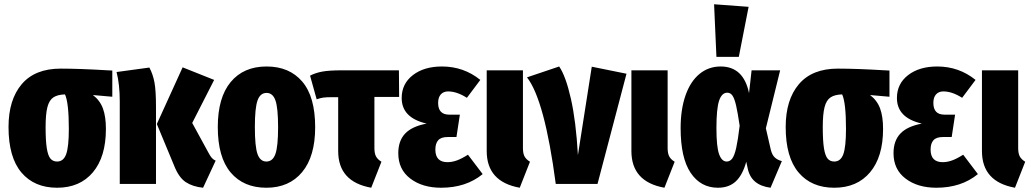

<svg xmlns="http://www.w3.org/2000/svg" viewBox="-20 -863 4839 901"><path d="M507 -409 416 -417Q449 -392 463 -354Q477 -316 477 -258Q477 -127 416 -54.5Q355 18 248 18Q141 18 80.5 -53.5Q20 -125 20 -267Q20 -395 82 -468Q144 -541 265 -541Q352 -541 486 -533L507 -532ZM303 -258Q303 -381 285 -420Q250 -419 230.5 -406Q211 -393 202.5 -360.5Q194 -328 194 -266Q194 -203 199.5 -168Q205 -133 216.5 -119Q228 -105 248 -105Q278 -105 290.5 -139.5Q303 -174 303 -258Z M882 -286 959 -145Q967 -130 974 -122Q981 -114 992 -109L933 18Q884 13 851.5 -8.5Q819 -30 797 -86L716 -281L837 -547L985 -488ZM712 -361V0H542V-388Q542 -467 527 -525L681 -546Q698 -514 705 -475.5Q712 -437 712 -361Z M1459 -266Q1459 -129 1398 -55.5Q1337 18 1230 18Q1123 18 1062.5 -53.5Q1002 -125 1002 -267Q1002 -405 1062.5 -478Q1123 -551 1231 -551Q1338 -551 1398.5 -480Q1459 -409 1459 -266ZM1176 -267Q1176 -175 1188.5 -140Q1201 -105 1230 -105Q1260 -105 1272.5 -140.5Q1285 -176 1285 -266Q1285 -357 1272.5 -392Q1260 -427 1231 -427Q1201 -427 1188.5 -391.5Q1176 -356 1176 -267Z M1770 -104 1722 18Q1567 -10 1567 -154V-407H1540Q1511 -407 1497 -405Q1483 -403 1466 -397L1435 -508Q1460 -521 1492 -527Q1524 -533 1584 -533H1852L1853 -408H1737V-168Q1737 -143 1744.5 -129Q1752 -115 1770 -104Z M2234 -488 2171 -404Q2124 -434 2083 -434Q2061 -434 2048.5 -420Q2036 -406 2036 -380Q2036 -325 2088 -325H2138L2122 -220H2081Q2050 -220 2036.5 -205Q2023 -190 2023 -161Q2023 -102 2080 -102Q2101 -102 2123.5 -110Q2146 -118 2176 -137L2245 -46Q2167 18 2050 18Q1962 18 1905.5 -25Q1849 -68 1849 -144Q1849 -202 1881 -236Q1913 -270 1982 -283Q1865 -310 1865 -403Q1865 -470 1917.5 -510.5Q1970 -551 2054 -551Q2156 -551 2234 -488Z M2434 -168Q2434 -143 2441.5 -129Q2449 -115 2467 -104L2419 18Q2264 -10 2264 -154V-533H2434Z M2692 -135 2757 -550 2920 -517 2784 0H2588Q2536 -394 2453 -500L2604 -551Q2635 -506 2659 -400Q2683 -294 2692 -135Z M3113 -168Q3113 -143 3120.5 -129Q3128 -115 3146 -104L3098 18Q2943 -10 2943 -154V-533H3113Z M3495 -426 3507 -533H3641L3574 -261L3597 -161Q3603 -136 3616 -124Q3629 -112 3649 -107L3596 18Q3550 12 3523 -11Q3496 -34 3488 -76L3482 -104Q3465 -42 3433 -12Q3401 18 3349 18Q3268 18 3221 -52Q3174 -122 3174 -262Q3174 -350 3197 -415.5Q3220 -481 3262.5 -516Q3305 -551 3362 -551Q3469 -551 3495 -426ZM3342 -262Q3342 -174 3354.5 -139.5Q3367 -105 3390 -105Q3406 -105 3416.5 -119.5Q3427 -134 3435 -170Q3443 -206 3451 -273Q3442 -334 3434.5 -367Q3427 -400 3417.5 -414Q3408 -428 3393 -428Q3367 -428 3354.5 -390.5Q3342 -353 3342 -262ZM3331 -843 3493 -831 3447 -596H3342Z M4154 -409 4063 -417Q4096 -392 4110 -354Q4124 -316 4124 -258Q4124 -127 4063 -54.5Q4002 18 3895 18Q3788 18 3727.5 -53.5Q3667 -125 3667 -267Q3667 -395 3729 -468Q3791 -541 3912 -541Q3999 -541 4133 -533L4154 -532ZM3950 -258Q3950 -381 3932 -420Q3897 -419 3877.5 -406Q3858 -393 3849.5 -360.5Q3841 -328 3841 -266Q3841 -203 3846.5 -168Q3852 -133 3863.5 -119Q3875 -105 3895 -105Q3925 -105 3937.5 -139.5Q3950 -174 3950 -258Z M4558 -488 4495 -404Q4448 -434 4407 -434Q4385 -434 4372.5 -420Q4360 -406 4360 -380Q4360 -325 4412 -325H4462L4446 -220H4405Q4374 -220 4360.5 -205Q4347 -190 4347 -161Q4347 -102 4404 -102Q4425 -102 4447.5 -110Q4470 -118 4500 -137L4569 -46Q4491 18 4374 18Q4286 18 4229.5 -25Q4173 -68 4173 -144Q4173 -202 4205 -236Q4237 -270 4306 -283Q4189 -310 4189 -403Q4189 -470 4241.5 -510.5Q4294 -551 4378 -551Q4480 -551 4558 -488Z M4758 -168Q4758 -143 4765.5 -129Q4773 -115 4791 -104L4743 18Q4588 -10 4588 -154V-533H4758Z"/></svg>

Font: Fira Sans Extra Condensed ExtraBold
Style: Regular
Weight: 800
Width: 1
Designer: Carrois Corporate & Edenspiekermann AG
Foundry: Carrois Corporate GbR & Edenspiekermann AG
Version: Version 4.203